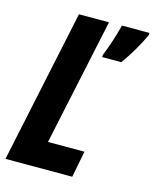

<svg xmlns="http://www.w3.org/2000/svg" viewBox="-113 -789 697 864"><g transform="rotate(15 235.5 -357.5)"><path d="M387 -555Q439 -628 475 -705V-715H347Q327 -636 298 -565V-555ZM307 0 331 -123H161L287 -714H147L-4 0Z"/></g></svg>

Font: Noto Sans UI Condensed ExtraBold
Style: Italic
Weight: 800
Width: 3
Designer: Monotype Design Team
Foundry: Monotype Imaging Inc.
Version: 1.001